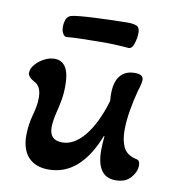

<svg xmlns="http://www.w3.org/2000/svg" viewBox="-71 -650 660 727"><g transform="rotate(10 258.5 -287.0)"><path d="M163 13Q113 13 85.5 -16Q58 -45 58 -100Q58 -139 69 -180Q74 -197 77 -214Q80 -231 80 -248Q80 -292 53 -305Q27 -319 27 -335Q27 -351 40.5 -367Q54 -383 74 -393.5Q94 -404 114 -404Q171 -404 171 -311Q171 -281 166.5 -255.5Q162 -230 156 -207Q152 -191 149.5 -175Q147 -159 147 -147Q147 -97 196 -97Q242 -97 282 -146Q322 -195 348 -283L347 -302Q345 -352 364.5 -378Q384 -404 422 -404Q455 -404 455 -383Q455 -376 452.5 -365Q450 -354 445 -339Q435 -302 428 -260.5Q421 -219 421 -184Q421 -145 433 -119.5Q445 -94 478 -85Q487 -84 492.5 -79.5Q498 -75 498 -61Q498 -37 478 -14Q458 9 420 9Q347 9 347 -94Q347 -112 350 -148L348 -149Q285 13 163 13ZM144 -493Q136 -492 129.5 -502.5Q123 -513 123 -529Q123 -543 127.5 -556Q132 -569 145 -574Q154 -577 180.5 -579.5Q207 -582 241.5 -583.5Q276 -585 308.5 -586Q341 -587 362 -587Q385 -587 397 -581.5Q409 -576 409 -556Q409 -536 402 -514Q395 -492 381 -493Q360 -495 327.5 -496.5Q295 -498 260 -497Q233 -497 198 -496Q163 -495 144 -493Z"/></g></svg>

Font: Akaya Kanadaka
Style: Regular
Weight: 400
Designer: Vaishnavi Murthy Yerkadithaya, Juan Luis Blanco Aristondo
Version: Version 1.002; ttfautohint (v1.8.3)